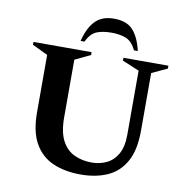

<svg xmlns="http://www.w3.org/2000/svg" viewBox="-93 -951 1023 1051"><g transform="rotate(10 419.0 -426.0)"><path d="M423 10Q336 10 270 -18.5Q204 -47 167 -111.5Q130 -176 130 -284V-603L44 -644V-660H367V-644L281 -603V-283Q281 -200 306.5 -152.5Q332 -105 375.5 -85Q419 -65 472 -65Q516 -65 554 -83Q592 -101 615 -141.5Q638 -182 638 -248V-605L544 -644V-660H794V-644L708 -604V-284Q708 -176 672 -111.5Q636 -47 572 -18.5Q508 10 423 10ZM297 -710Q315 -784 352.5 -823Q390 -862 456 -862Q528 -862 563 -823Q598 -784 615 -710H594Q571 -757 537.5 -770.5Q504 -784 456 -784Q408 -784 375 -771Q342 -758 318 -710Z"/></g></svg>

Font: Spectral SC
Style: Bold
Weight: 700
Designer: Jean-Baptiste Levee
Foundry: Production Type
Version: Version 2.001